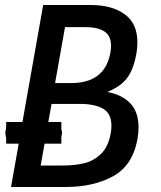

<svg xmlns="http://www.w3.org/2000/svg" viewBox="-20 -745 640 765"><path d="M54.5 -172.5H4.5V-194L1 -215.5L4.5 -237V-259H69.5L152 -725H342.5Q426 -725 476.8 -688.2Q527.5 -651.5 527.5 -576Q527.5 -552.5 523.5 -532Q515.5 -487 501 -458Q486.5 -429 464.2 -411Q442 -393 407.5 -378.5Q464 -368.5 498 -334.5Q532 -300.5 532 -237Q532 -214 528 -192.5Q509 -86 431 -43Q353 0 241.5 0H24ZM421 -213.5Q424 -230 424 -243Q424 -293 390.5 -312Q357 -331 299 -331H185.5L172.5 -259H224.5V-231.5L227.5 -215.5L224.5 -199.5V-172.5H157.5L142 -85.5H230Q277 -85.5 314.8 -94.5Q352.5 -103.5 382 -131.5Q411.5 -159.5 421 -213.5ZM420 -536Q422.5 -552 422.5 -562Q422.5 -603 395.5 -620Q368.5 -637 320.5 -637H239L199.5 -414H263.5Q398.5 -414 420 -536Z"/></svg>

Font: JuliaMono MediumItalic
Style: Regular
Weight: 500
Italic angle: -9°
Monospace: yes
Designer: cormullion
Foundry: corm
Version: Version 0.049; ttfautohint (v1.8.4)